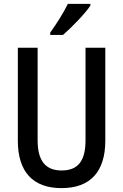

<svg xmlns="http://www.w3.org/2000/svg" viewBox="-20 -960 635 990"><path d="M446 -931V-940H330C308 -895 274 -841 239 -792V-780H305C349 -818 420 -891 446 -931ZM523 -235V-714H421V-237C421 -130 382 -81 298 -81C217 -81 174 -128 174 -236V-714H72V-234C72 -74 150 10 297 10C447 10 523 -76 523 -235Z"/></svg>

Font: Noto Sans Armenian Condensed Medium
Style: Regular
Weight: 500
Width: 3
Designer: Monotype Design Team
Foundry: Monotype Imaging Inc.
Version: Version 2.008